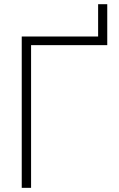

<svg xmlns="http://www.w3.org/2000/svg" viewBox="-20 -903 570 923"><path d="M451.7 -686.5V-882.8H495.6V-686.5ZM495.6 -727.5V-686H129.4V0H84.5V-727.5Z"/></svg>

Font: Inter 28pt ExtraLight
Style: Regular
Weight: 250
Designer: Rasmus Andersson
Foundry: rsms
Version: Version 4.001;git-66647c0bb